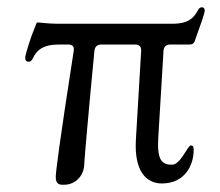

<svg xmlns="http://www.w3.org/2000/svg" viewBox="-20 -496 609 531"><path d="M156.2 14.9C186.8 15.6 213.1 -8.5 213.1 -44C213.1 -51.1 226.9 -209.2 241.1 -355.1C242.2 -366.8 248.9 -372.9 260.7 -372.9H353.7C365.4 -372.9 371.1 -366.8 370.4 -355.1L355.8 -109.4C350.9 -22.7 384.2 11.4 427.6 11.4C491.5 11.4 515.6 -39.4 515.6 -81C515.6 -90.9 513.8 -93.4 507.8 -93.8C498.9 -94.1 479.8 -40.8 456 -40.5C429 -40.1 414.1 -51.5 417.6 -112.9L432.2 -355.1C432.9 -366.8 439.3 -372.9 451 -372.9H503.6C509.9 -372.9 515.6 -374.3 518.5 -382.1C536.9 -433.2 546.2 -459.5 546.2 -467.3C546.2 -471.6 544 -475.9 538.4 -475.9C534.1 -475.9 530.5 -473.7 527.7 -468C514.2 -443.2 498.6 -431.8 463.1 -430.4H135.7C115.4 -430.4 89.1 -433.9 84.5 -433.9C79.9 -433.6 80.6 -429.7 76 -419C66.1 -396.7 49.7 -345.2 49.7 -335.9C49.7 -330.3 51.8 -325.3 59.7 -325.3C65 -325.3 68.2 -329.2 70.3 -333.8C81 -356.9 98.4 -372.9 143.5 -372.9H169C180.8 -372.9 185.7 -366.8 183.9 -355.5C144.5 -102.3 133.5 -15.6 134.2 -5.7C134.2 12.8 144.2 15.6 156.2 14.9Z"/></svg>

Font: Margiela Serif Light
Style: Regular
Weight: 300
Designer: Andreas Faust, Stefan Endress
Version: Version 1.002;FEAKit 1.0